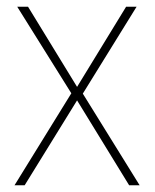

<svg xmlns="http://www.w3.org/2000/svg" viewBox="-20 -548 459 568"><path d="M191 -272 31 -528H63L208 -291L353 -528H384L225 -271L393 0H362L208 -251L53 0H23Z"/></svg>

Font: Noto Sans Khmer SemiCondensed Thin
Style: Regular
Weight: 250
Width: 4
Designer: Danh Hong and the Monotype Design Team
Foundry: Monotype Imaging Inc.
Version: Version 2.004